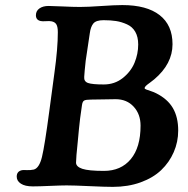

<svg xmlns="http://www.w3.org/2000/svg" viewBox="-20 -730 741 757"><path d="M242.7 1Q221.7 1 177.7 2.9Q133.8 4.9 109.4 4.9Q78.6 4.9 62.3 -5.9Q45.9 -16.6 45.9 -33.7Q45.9 -54.7 66.9 -59.1Q71.8 -60.1 85.7 -59.3Q99.6 -58.6 113.3 -61.5Q134.8 -67.4 145.5 -111.3Q156.2 -155.3 174.3 -291.5L194.8 -444.3Q208 -539.1 208 -603Q208 -624.5 202.1 -634Q196.3 -643.6 182.6 -646Q175.3 -647.5 161.1 -646.5Q147 -645.5 140.6 -647Q121.6 -650.9 121.6 -669.9Q121.6 -687 135.5 -696.8Q149.4 -706.5 171.4 -706.5Q186.5 -706.5 227.3 -704.6Q268.1 -702.6 295.4 -702.6Q326.2 -702.6 379.4 -706.3Q432.6 -710 462.4 -710Q558.6 -710 609.4 -670.4Q660.2 -630.9 660.2 -555.7Q660.2 -478 587.9 -417Q582.5 -412.1 571.5 -404.3Q560.5 -396.5 555.4 -391.6Q550.3 -386.7 550.3 -382.3Q550.3 -379.4 556.9 -377Q563.5 -374.5 575.4 -370.6Q587.4 -366.7 595.7 -362.3Q640.6 -339.8 661.6 -304Q682.6 -268.1 682.6 -215.3Q682.6 -170.4 665 -130.1Q647.5 -89.8 615.5 -59.3Q583.5 -28.8 534.2 -11Q484.9 6.8 424.8 6.8Q394.5 6.8 332.8 3.9Q271 1 242.7 1ZM389.2 -397Q432.1 -397 464.1 -422.4Q496.1 -447.8 510.5 -482.7Q524.9 -517.6 524.9 -554.7Q524.9 -584.5 513.4 -604.5Q502 -624.5 480.7 -634Q459.5 -643.6 438 -647Q416.5 -650.4 388.2 -650.4Q358.9 -650.4 348.1 -637.5Q337.4 -624.5 334 -598.6Q320.3 -509.8 317.9 -490.7Q313 -445.8 312 -426.8Q310.5 -408.7 327.1 -402.8Q343.8 -397 389.2 -397ZM389.6 -56.2Q457 -56.2 495.6 -102.5Q534.2 -148.9 534.2 -234.4Q534.2 -279.8 507.1 -309.3Q480 -338.9 436 -338.9Q424.8 -338.9 386.7 -338.1Q348.6 -337.4 339.8 -337.4Q318.8 -337.4 312 -333.7Q305.2 -330.1 303.2 -315.4Q294.4 -256.3 291.5 -223.6Q289.6 -200.7 286.4 -169.7Q283.2 -138.7 281.5 -118.9Q279.8 -99.1 279.8 -88.9Q279.8 -72.8 304.4 -64.5Q329.1 -56.2 389.6 -56.2Z"/></svg>

Font: Cooper* SemiBold
Style: Italic
Weight: 600
Italic angle: -7°
Designer: Owen Earl
Foundry: indestructible type*
Version: Version 0.001